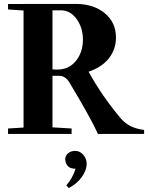

<svg xmlns="http://www.w3.org/2000/svg" viewBox="-20 -683 766 979"><path d="M21 0V-27.8L100.1 -32.7V-629.4L21 -634.8V-662.6H100.1V-663.1H365.2Q457 -663.1 514.2 -615.7Q571.3 -568.4 571.3 -491.2Q571.3 -431.6 535.4 -386Q499.5 -340.3 431.6 -317.4Q502.4 -189.5 596.2 -79.1Q638.2 -29.3 714.8 -20.5V0H479.5Q442.4 -82 333.5 -263.2Q313 -296.4 282.2 -296.4H247.6V-33.7L345.2 -27.8V0ZM247.6 -630.4V-329.1Q254.9 -328.1 271 -328.1Q331.1 -328.1 366.9 -372.3Q402.8 -416.5 402.8 -481Q402.8 -541.5 370.8 -585.9Q338.9 -630.4 290.5 -630.4ZM330.1 275.9 318.4 261.7Q350.6 225.1 365.2 177.2H363.8Q335.9 177.2 324.2 161.9Q312.5 146.5 312.5 128.4Q312.5 110.8 327.1 98.6Q341.8 86.4 363.8 86.4Q387.2 86.4 404.5 106.2Q421.9 126 421.9 151.4Q421.9 185.5 396.7 220.2Q371.6 254.9 330.1 275.9Z"/></svg>

Font: Elstob 18pt
Style: Bold
Weight: 700
Designer: Peter S. Baker
Version: Version 1.015